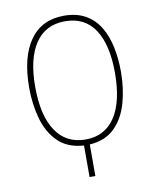

<svg xmlns="http://www.w3.org/2000/svg" viewBox="-82 -788 694 851"><g transform="rotate(-10 265.0 -362.0)"><path d="M252 -142Q178 -147 135.5 -189.5Q93 -232 75 -297.5Q57 -363 57 -436Q57 -573 110 -648.5Q163 -724 264 -724Q321 -724 361 -701Q401 -678 425 -637.5Q449 -597 459.5 -545Q470 -493 470 -436Q470 -361 451.5 -295.5Q433 -230 391 -188.5Q349 -147 278 -142V0H252ZM264 -167Q351 -167 397 -236.5Q443 -306 443 -436Q443 -562 398 -630.5Q353 -699 264 -699Q176 -699 130 -630.5Q84 -562 84 -436Q84 -306 130.5 -236.5Q177 -167 264 -167Z"/></g></svg>

Font: Noto Sans Mono Condensed Thin
Style: Regular
Weight: 100
Width: 3
Designer: Monotype Design Team
Foundry: Monotype Imaging Inc.
Version: Version 2.014; ttfautohint (v1.8.4.7-5d5b)